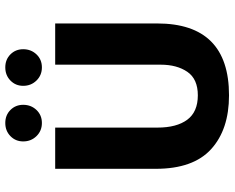

<svg xmlns="http://www.w3.org/2000/svg" viewBox="-98 -756 865 708"><g transform="rotate(-90 334.0 -401.5)"><path d="M66 -630H218V-253Q218 -182 247 -143Q276 -104 337 -104Q397 -104 423.5 -142.5Q450 -181 450 -241V-630H602V-254Q602 11 337 11Q211 11 138.5 -55Q66 -121 66 -259ZM167 -748Q167 -776 186.5 -795Q206 -814 235 -814Q264 -814 283 -795Q302 -776 302 -748Q302 -719 283 -699Q264 -679 235 -679Q206 -679 186.5 -699Q167 -719 167 -748ZM372 -748Q372 -776 391.5 -795Q411 -814 440 -814Q469 -814 488 -795Q507 -776 507 -748Q507 -719 488 -699Q469 -679 440 -679Q411 -679 391.5 -699Q372 -719 372 -748Z"/></g></svg>

Font: Mukta Mahee ExtraBold
Style: Regular
Weight: 800
Designer: Shuchita Grover, Noopur Datye, Girish Dalvi, Yashodeep Gholap
Foundry: Ek Type
Version: Version 2.538;PS 1.000;hotconv 16.6.51;makeotf.lib2.5.65220;